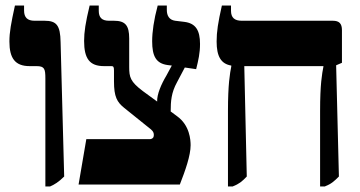

<svg xmlns="http://www.w3.org/2000/svg" viewBox="-20 -667 1301 694"><path d="M144 7H161C177 0 192 -9 212 -29L199 -515C198 -576 184 -592 141 -592H105C79 -592 67 -604 67 -629V-647H34C20 -583 14 -551 14 -517C14 -456 35 -428 87 -428H112C141 -428 144 -418 144 -383Z M669 -142C669 -161 666 -214 620 -247L597 -264C597 -301 599 -332 620 -370L648 -423L689 -417C697 -449 703 -475 703 -508C703 -558 687 -583 646 -588L613 -592C592 -595 583 -610 583 -631V-647H550C536 -595 530 -551 530 -518C530 -464 544 -438 585 -432L601 -430L581 -393C563 -363 547 -326 548 -300L496 -338C451 -372 447 -388 447 -425V-528C447 -575 433 -592 392 -592H374C348 -592 337 -604 337 -628V-647H304C289 -585 284 -551 284 -519C284 -455 304 -428 356 -428H383C390 -428 392 -425 392 -412V-373C392 -317 403 -298 429 -277L526 -199C534 -192 536 -186 536 -180C536 -175 535 -170 532 -168C530 -166 526 -164 521 -164H292L264 0H630C650 -51 669 -105 669 -142Z M872 -29 863 -428H1149V-426C1144 -400 1137 -363 1137 -266V7H1154C1177 -2 1187 -11 1205 -29L1195 -431L1216 -440V-558C1216 -582 1206 -592 1183 -592H854C828 -592 815 -603 815 -628V-647H782C768 -585 763 -552 763 -517C763 -463 779 -436 816 -430V-427C811 -401 804 -363 804 -266V7H821C844 -2 855 -11 872 -29Z"/></svg>

Font: Noto Serif Hebrew Condensed Extra
Style: Regular
Weight: 800
Width: 3
Designer: Monotype Design Team
Foundry: Monotype Imaging Inc.
Version: Version 1.901